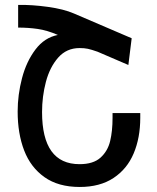

<svg xmlns="http://www.w3.org/2000/svg" viewBox="-20 -751 640 783"><path d="M52 -296Q52 -364.5 69.8 -432.2Q87.5 -500 124.5 -549Q161.5 -598 216 -608.5Q172 -627.5 133.5 -633Q95 -638.5 54 -638.5V-731Q110 -732 175 -723Q240 -714 281.5 -696L517 -595L503.5 -486L378 -540Q352.5 -549 338.2 -552Q324 -555 304.5 -555Q251.5 -555 217.2 -516Q183 -477 167.2 -417.2Q151.5 -357.5 151.5 -294Q151.5 -81.5 304.5 -81.5Q360.5 -81.5 390 -108.2Q419.5 -135 429.2 -175.8Q439 -216.5 439 -270.5V-290H552V-270.5Q552 -189 525.2 -125.5Q498.5 -62 443 -25.2Q387.5 11.5 305 11.5Q218 11.5 161.5 -28.5Q105 -68.5 78.5 -137.5Q52 -206.5 52 -296Z"/></svg>

Font: JuliaMono Medium
Style: Regular
Weight: 500
Monospace: yes
Designer: cormullion
Foundry: corm
Version: Version 0.054; ttfautohint (v1.8.4)